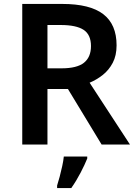

<svg xmlns="http://www.w3.org/2000/svg" viewBox="-20 -734 686 975"><path d="M296 -714Q437 -714 504.5 -662Q572 -610 572 -504Q572 -452 552.5 -415Q533 -378 502 -353.5Q471 -329 435 -314L640 0H496L325 -282H221V0H93V-714ZM288 -607H221V-387H292Q371 -387 406.5 -415.5Q442 -444 442 -500Q442 -558 404.5 -582.5Q367 -607 288 -607ZM423 71Q411 101 389.5 142.5Q368 184 342 221H270V208Q276 190 283 163.5Q290 137 296 109.5Q302 82 304 61H423Z"/></svg>

Font: Noto Sans Ethiopic SemiBold
Style: Regular
Weight: 600
Designer: Monotype Design Team
Foundry: Monotype Imaging Inc.
Version: Version 2.102; ttfautohint (v1.8.4.7-5d5b)